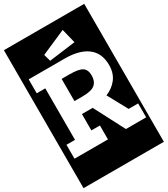

<svg xmlns="http://www.w3.org/2000/svg" viewBox="-276 -1033 1189 1362"><g transform="rotate(-30 319.0 -352.0)"><path d="M-10 213V-917H648V213ZM237 -688 452 -716 423 -833 221 -745ZM460 0H626V-114H548L460 -276Q516 -298 550 -342.5Q584 -387 584 -453Q584 -551 519 -600.5Q454 -650 333 -650H39V-536H109V-114H39V0H313V-114H243V-248H331ZM440 -450Q440 -404 412 -379Q384 -354 307 -354H243V-536H309Q382 -536 411 -517.5Q440 -499 440 -450Z"/></g></svg>

Font: Zilla Slab Highlight
Style: Bold
Weight: 700
Designer: Typotheque Type Foundry
Foundry: Typotheque type foundry
Version: Version 1.1; 2017; ttfautohint (v1.6)